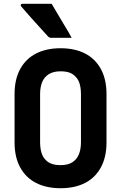

<svg xmlns="http://www.w3.org/2000/svg" viewBox="-20 -975 640 1015"><path d="M300 -720Q375 -720 429 -692.5Q483 -665 513 -610.5Q543 -556 543 -478V-222Q543 -144 513 -89.5Q483 -35 429 -7.5Q375 20 300 20Q226 20 171.5 -7.5Q117 -35 87 -89.5Q57 -144 57 -222V-478Q57 -556 87 -610.5Q117 -665 171.5 -692.5Q226 -720 300 -720ZM192 -223Q192 -193 199 -168.5Q206 -144 222 -129Q234 -116 253.5 -109Q273 -102 300 -102Q338 -102 361.5 -116.5Q385 -131 396.5 -158Q408 -185 408 -223V-477Q408 -497 405 -515Q402 -533 395.5 -547Q389 -561 378 -571Q365 -585 346 -591.5Q327 -598 300 -598Q263 -598 239 -583.5Q215 -569 203.5 -542.5Q192 -516 192 -477ZM253 -955Q271 -925 288.5 -895Q306 -865 324 -835.5Q342 -806 359 -775Q342 -775 328 -775Q314 -775 296.5 -775Q279 -775 251 -775Q245 -775 241 -777Q237 -779 235 -781Q200 -820 177.5 -844.5Q155 -869 136 -890.5Q117 -912 92 -941Q88 -946 90 -950.5Q92 -955 98 -955Q130 -955 150.5 -955Q171 -955 193.5 -955Q216 -955 253 -955Z"/></svg>

Font: Recursive Monospace
Style: Bold
Weight: 700
Version: Version 1.047